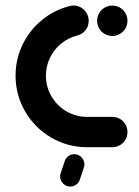

<svg xmlns="http://www.w3.org/2000/svg" viewBox="-20 -539 510 703"><path d="M37 -262.2Q37 -322.6 62.8 -375.7Q88.5 -428.9 133.9 -465.9Q179.3 -503 235.9 -517Q253 -521.5 268.9 -515.2Q284.8 -508.9 294.8 -494.6Q304.8 -480.4 304.8 -463Q304.8 -443.3 293 -428.3Q281.1 -413.3 262.6 -408.9Q230 -400.7 203.9 -379.4Q177.8 -358.1 163 -327.6Q148.1 -297 148.1 -262.2Q148.1 -221.1 168.3 -186.5Q188.5 -151.9 223.1 -131.5Q257.8 -111.1 298.9 -111.1H391.1Q406.3 -111.1 419.1 -103.7Q431.9 -96.3 439.3 -83.5Q446.7 -70.7 446.7 -55.6Q446.7 -40.4 439.3 -27.6Q431.9 -14.8 419.1 -7.4Q406.3 0 391.1 0H298.9Q227.8 0 167.6 -35.2Q107.4 -70.4 72.2 -130.7Q37 -191.1 37 -262.2ZM335.6 -463Q335.6 -478.1 343 -490.9Q350.4 -503.7 363.1 -511.1Q375.9 -518.5 391.1 -518.5Q406.3 -518.5 419.1 -511.1Q431.9 -503.7 439.3 -490.9Q446.7 -478.1 446.7 -463Q446.7 -447.8 439.3 -435Q431.9 -422.2 419.1 -414.8Q406.3 -407.4 391.1 -407.4Q375.9 -407.4 363.1 -414.8Q350.4 -422.2 343 -435Q335.6 -447.8 335.6 -463ZM201.9 95.9 216.7 51.9Q220 40.4 229.8 33Q239.6 25.6 251.9 25.6Q264.1 25.6 273.5 32.6Q283 39.6 287 50.9Q291.1 62.2 287.4 73.7L272.6 117.8Q269.3 129.3 259.4 136.7Q249.6 144.1 237.4 144.1Q225.2 144.1 215.7 137Q206.3 130 202.2 118.7Q198.1 107.4 201.9 95.9Z"/></svg>

Font: 26F Galaxy Sans
Style: Regular
Weight: 400
Designer: C₂₉H₂₅N₃O₅
Version: Version 1.100;FEAKit 1.0